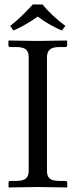

<svg xmlns="http://www.w3.org/2000/svg" viewBox="-20 -825 333 846"><path d="M167.5 -805.2Q205.6 -757.8 268.1 -710.9L252.4 -690.4Q193.8 -715.8 146 -752Q95.7 -715.3 39.1 -690.4L24.9 -710.9Q69.8 -745.1 124.5 -805.2ZM187 -573.7V-71.3Q187 -47.9 199.7 -37.8Q212.4 -27.8 241.7 -27.8H268.1Q276.4 -27.8 276.4 -19.5V-1L274.4 1Q187.5 -1 148.4 -1L19.5 1L17.6 -1V-19.5Q17.6 -27.8 25.4 -27.8H51.8Q81.5 -27.8 94 -38.6Q106.4 -49.3 106.4 -71.3V-573.7Q106.4 -597.2 93.8 -607.4Q81.1 -617.7 51.8 -617.7H25.4Q17.1 -617.7 17.1 -626V-644.5L19 -646.5Q106 -644.5 145 -644.5L273.9 -646.5L275.9 -644.5V-626Q275.9 -617.7 268.1 -617.7H241.7Q211.9 -617.7 199.5 -606.7Q187 -595.7 187 -573.7Z"/></svg>

Font: Libertinage
Style: f
Weight: 400
Designer: OSP
Foundry: OSP
Version: Version 1.0; 2008; OFL relea